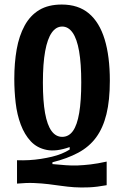

<svg xmlns="http://www.w3.org/2000/svg" viewBox="-20 -692 547 846"><path d="M450 124Q407 132 372 133.5Q337 135 307.5 133Q278 131 250.5 127Q223 123 194 119.5Q165 116 131 114.5Q97 113 55 117V14Q82 15 108.5 13.5Q135 12 160.5 8Q186 4 209 -1.5Q232 -7 251.5 -15Q271 -23 287 -33V-44Q228 -23 185.5 -31.5Q143 -40 115.5 -69.5Q88 -99 71.5 -143Q55 -187 49 -239Q43 -291 43 -344Q43 -415 53.5 -474.5Q64 -534 88.5 -579Q113 -624 153 -648Q193 -672 252 -672Q325 -672 371.5 -633Q418 -594 441 -519Q464 -444 464 -336Q464 -250 449 -189Q434 -128 403.5 -86.5Q373 -45 324.5 -19Q276 7 211 23V31Q244 34 270.5 36Q297 38 322.5 37Q348 36 378.5 32.5Q409 29 450 20ZM254 -89Q283 -89 301.5 -115Q320 -141 329 -194.5Q338 -248 338 -329Q338 -412 328.5 -466.5Q319 -521 300 -548Q281 -575 254 -575Q227 -575 208 -548Q189 -521 179 -466.5Q169 -412 169 -328Q169 -247 178.5 -194Q188 -141 207 -115Q226 -89 254 -89Z"/></svg>

Font: Bricolage Grotesque 24pt Condensed SemiBold
Style: Regular
Weight: 600
Width: 3
Designer: Mathieu Triay
Foundry: Atelier Triay
Version: Version 1.001;gftools[0.9.33.dev8+g029e19f]